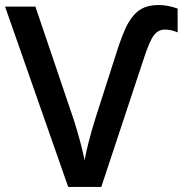

<svg xmlns="http://www.w3.org/2000/svg" viewBox="-20 -740 723 760"><path d="M632.8 -623Q606.4 -623 588.9 -600.1Q571.8 -578.1 548.8 -506.8L380.9 0H250L0 -713.9H120.1L272.9 -263.2Q300.3 -176.3 314.9 -106Q326.2 -169.4 356.9 -269L438 -522Q466.8 -614.3 488.8 -650.9Q510.3 -687.5 538.3 -703.9Q566.4 -720.2 607.9 -720.2Q643.1 -720.2 683.1 -706.1V-611.8Q656.7 -623 632.8 -623Z"/></svg>

Font: Open Sans
Style: SemiBold
Weight: 600
Foundry: Ascender Corporation
Version: Version 1.10